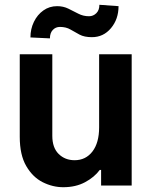

<svg xmlns="http://www.w3.org/2000/svg" viewBox="-20 -771 623 798"><path d="M392 -241.8V-545.5H527.3V0H400.2V-64.6H394.5Q372.2 -34.4 333.5 -13.7Q294.7 7.1 242.9 7.1Q198.9 7.1 157.3 -13.8Q115.8 -34.8 89 -81Q62.1 -127.1 62.1 -202.4V-545.5H197.4V-206.3Q197.4 -157 223.9 -131Q250.4 -105.1 290.1 -105.1Q336.3 -105.1 364.2 -141.3Q392 -177.6 392 -241.8ZM393.1 -751.1 472.7 -745.4Q472.7 -691.4 441.2 -653.9Q409.8 -616.5 361.9 -616.5Q330.6 -616.5 310.7 -627.1Q290.8 -637.8 272.7 -648.4Q254.6 -659.1 229 -659.1Q211.3 -659.1 199.4 -646.5Q187.5 -633.9 187.5 -611.5L106.5 -615.4Q106.5 -650.6 120.9 -680.2Q135.3 -709.9 160.3 -727.6Q185.4 -745.4 217.3 -745.4Q243.3 -745.4 264.4 -734.9Q285.5 -724.4 305.8 -714Q326 -703.5 350.1 -703.5Q367.5 -703.5 380.3 -716.1Q393.1 -728.7 393.1 -751.1Z"/></svg>

Font: Interface
Style: Bold
Weight: 700
Designer: Rasmus Andersson
Foundry: rsms
Version: Version 1.8